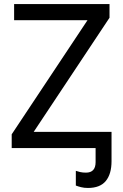

<svg xmlns="http://www.w3.org/2000/svg" viewBox="-20 -734 612 952"><path d="M533 0H38V-68L414 -634H50V-714H523V-646L147 -80H533ZM416 198Q397 198 381.5 194Q366 190 356 186V113Q364 116 377 119Q390 122 406 122Q454 122 454 70V0H444V-80H533V65Q533 129 504.5 163.5Q476 198 416 198Z"/></svg>

Font: Noto Sans IKEA
Style: Regular
Weight: 400
Designer: Monotype Design Team
Foundry: Monotype Imaging Inc.
Version: Version 2.001